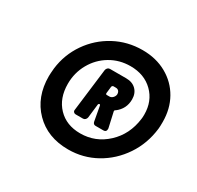

<svg xmlns="http://www.w3.org/2000/svg" viewBox="-99 -822 652 635"><g transform="rotate(30 227.0 -505.0)"><path d="M454 -536Q454 -519 453 -510Q446 -450 414 -402.5Q382 -355 333.5 -328Q285 -301 228 -301Q149 -301 100.5 -350.5Q52 -400 52 -479Q52 -488 54 -510Q61 -566 92.5 -611.5Q124 -657 172.5 -683Q221 -709 278 -709Q330 -709 370 -686.5Q410 -664 432 -625Q454 -586 454 -536ZM388 -510Q389 -516 389 -527Q389 -578 356 -610.5Q323 -643 270 -643Q228 -643 193.5 -622.5Q159 -602 139 -566.5Q119 -531 119 -489Q119 -434 151 -400.5Q183 -367 236 -367Q294 -367 337 -407Q380 -447 388 -510ZM300 -492Q296 -491 296 -486L309 -428V-425Q309 -414 298 -414H268Q259 -414 257 -424L247 -479Q247 -480 246 -481.5Q245 -483 244 -483Q242 -483 240.5 -481.5Q239 -480 239 -478L233 -426Q232 -421 228.5 -417.5Q225 -414 220 -414H192Q187 -414 184 -417.5Q181 -421 182 -426L202 -589Q203 -594 206.5 -597.5Q210 -601 215 -601H277Q301 -601 315 -587Q329 -573 329 -550Q329 -514 300 -492ZM254 -557Q250 -557 248 -552L245 -526Q245 -521 249 -521H259Q266 -521 271.5 -526.5Q277 -532 278 -539V-541Q278 -548 274 -552.5Q270 -557 263 -557Z"/></g></svg>

Font: Barlow Condensed ExtraBold
Style: Italic
Weight: 800
Width: 3
Italic angle: -7°
Designer: Jeremy Tribby
Foundry: Tribby Type
Version: Version 1.408